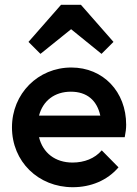

<svg xmlns="http://www.w3.org/2000/svg" viewBox="-20 -772 574 802"><path d="M284 10C359 10 428 -18 475 -73L405 -144C376 -110 332 -93 283 -93C211 -93 159 -133 143 -199H501C505 -219 507 -235 507 -251C507 -389 411 -490 278 -490C139 -490 30 -381 30 -240C30 -97 140 10 284 10ZM99 -597 149 -547 277 -650 404 -547 454 -597 318 -752H235ZM143 -289C159 -351 208 -389 276 -389C343 -389 385 -353 399 -289Z"/></svg>

Font: MV Cash Medium
Style: Regular
Weight: 500
Designer: Rodrigo Fuenzalida
Foundry: fragTYPE
Version: Version 1.100;Glyphs 3.1.2 (3151)